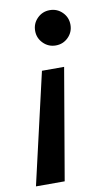

<svg xmlns="http://www.w3.org/2000/svg" viewBox="-84 -573 474 816"><g transform="rotate(-10 153.0 -165.0)"><path d="M209.5 -280.8 127.4 198.7H3.4L113.8 -280.8ZM190.9 -528.8Q222.7 -528.8 244.9 -506.6Q267.1 -484.4 267.1 -452.6Q267.1 -420.9 244.9 -398.7Q222.7 -376.5 190.9 -376.5Q159.2 -376.5 137 -398.9Q114.7 -421.4 114.7 -452.6Q114.7 -484.4 137 -506.6Q159.2 -528.8 190.9 -528.8Z"/></g></svg>

Font: Reddit Sans SemiBold
Style: Italic
Weight: 600
Italic angle: -11.25°
Designer: Stephen Hutchings
Version: Version 1.013